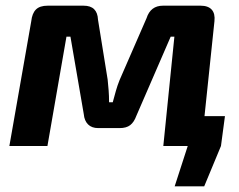

<svg xmlns="http://www.w3.org/2000/svg" viewBox="-20 -514 840 676"><path d="M581 -105H772L758 0L699 142H595L641 0H566ZM686 -494Q713 -494 725.5 -480Q738 -466 735 -439L689 0H555L594 -385H581L460 -106Q452 -84 438.5 -73.5Q425 -63 401 -63H326Q303 -63 290 -76Q277 -89 275 -112L228 -385H214L147 0H13L90 -439Q93 -467 106.5 -480.5Q120 -494 148 -494H274Q299 -494 311.5 -481.5Q324 -469 325 -445L359 -234Q361 -214 362.5 -195.5Q364 -177 364 -154H377Q383 -176 388 -194Q393 -212 401 -232L496 -450Q510 -494 554 -494Z"/></svg>

Font: Exo 2
Style: Bold Italic
Weight: 700
Italic angle: -8°
Designer: Natanael Gama
Foundry: Natanael Gama
Version: Version 2.010